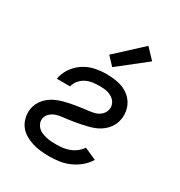

<svg xmlns="http://www.w3.org/2000/svg" viewBox="-182 -896 964 1029"><g transform="rotate(30 300.0 -381.5)"><path d="M272 8Q244 8 217 5Q190 2 165 -6Q140 -14 118 -27.5Q96 -41 81 -61.5Q66 -82 60 -108.5Q54 -135 58 -162Q61 -180 69.5 -197.5Q78 -215 91.5 -229.5Q105 -244 121.5 -255Q138 -266 156 -273Q174 -280 192.5 -285Q211 -290 229 -293.5Q247 -297 265.5 -300Q284 -303 302.5 -305.5Q321 -308 339.5 -310Q358 -312 376.5 -318Q395 -324 409 -338.5Q423 -353 426 -372Q429 -385 425.5 -398Q422 -411 414 -421Q406 -431 395 -437.5Q384 -444 371 -448Q358 -452 344.5 -453Q331 -454 318 -454Q297 -454 276 -451Q255 -448 235.5 -438.5Q216 -429 201.5 -411.5Q187 -394 182 -373H100Q106 -409 127.5 -440.5Q149 -472 180.5 -492.5Q212 -513 247.5 -520.5Q283 -528 318 -528Q343 -528 368.5 -525Q394 -522 417 -513.5Q440 -505 459 -490Q478 -475 490.5 -454.5Q503 -434 507.5 -409Q512 -384 508 -359Q505 -340 496.5 -322.5Q488 -305 475 -290.5Q462 -276 445.5 -265Q429 -254 411 -247Q393 -240 374.5 -235.5Q356 -231 337.5 -227Q319 -223 301 -220Q283 -217 264.5 -214.5Q246 -212 227.5 -210Q209 -208 190.5 -202Q172 -196 157 -182Q142 -168 139 -149Q137 -134 142.5 -120Q148 -106 158.5 -96Q169 -86 182.5 -80.5Q196 -75 211 -71.5Q226 -68 241 -67Q256 -66 272 -66Q292 -66 312.5 -68.5Q333 -71 353 -78.5Q373 -86 390.5 -99.5Q408 -113 420 -131L494 -98Q477 -70 451 -48.5Q425 -27 395 -14Q365 -1 334 3.5Q303 8 272 8ZM326 -575 279 -625 437 -771 496 -709Z"/></g></svg>

Font: Zed Sans Extended
Style: Italic
Weight: 400
Width: 7
Italic angle: -9°
Designer: Belleve Invis
Foundry: Belleve Invis
Version: Version 1.0.0; ttfautohint (v1.8.4)